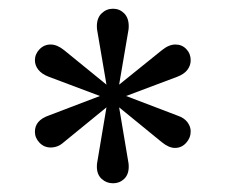

<svg xmlns="http://www.w3.org/2000/svg" viewBox="-20 -827 517 440"><path d="M253 -633 351 -712Q367 -725 382 -725Q397 -725 407 -714.5Q417 -704 417 -689Q417 -677 409.5 -667Q402 -657 386 -651L269 -607L387 -562Q402 -557 409.5 -547Q417 -537 417 -526Q417 -511 406.5 -499.5Q396 -488 381 -488Q367 -488 351 -501L253 -581L274 -456Q275 -452 275 -445Q275 -427 264.5 -417Q254 -407 239 -407Q224 -407 213 -417Q202 -427 202 -445Q202 -452 203 -456L224 -581L126 -501Q113 -489 96 -489Q81 -489 70.5 -500Q60 -511 60 -525Q60 -551 91 -562L209 -607L92 -651Q76 -657 68 -667Q60 -677 60 -689Q60 -703 70.5 -714Q81 -725 96 -725Q111 -725 127 -712L224 -633L203 -756Q202 -760 202 -767Q202 -786 213 -796.5Q224 -807 239 -807Q254 -807 264.5 -796.5Q275 -786 275 -767Q275 -760 274 -756Z"/></svg>

Font: Madhuban
Style: Regular
Weight: 400
Designer: jaikishan Patel
Foundry: MagicType
Version: Version 1.000